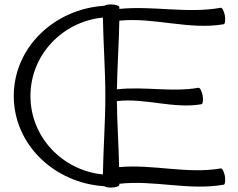

<svg xmlns="http://www.w3.org/2000/svg" viewBox="-20 -832 1073 864"><path d="M517 0V-5C673 -23 831 27 987 -1C993 -2 995 -19 992 -40C988 -60 980 -76 973 -74C822 -48 668 -94 516 -80C514 -179 507 -278 506 -377C633 -392 760 -341 887 -363C893 -364 895 -382 892 -402C888 -422 880 -438 873 -437C752 -416 628 -444 506 -430C508 -533 515 -636 517 -739C673 -755 831 -696 987 -723C993 -724 995 -742 992 -762C988 -782 980 -798 973 -797C823 -770 669 -807 517 -792C517 -794 517 -797 517 -800C517 -806 501 -812 480 -812C467 -812 455 -810 449 -806C226 -792 42 -620 42 -400C42 -180 226 -8 449 6C455 10 467 12 480 12C501 12 517 6 517 0ZM117 -400C117 -585 261 -735 443 -753C445 -635 454 -518 454 -400C454 -282 445 -165 443 -47C261 -65 117 -215 117 -400Z"/></svg>

Font: Nupuram Light
Style: Regular
Weight: 300
Designer: Santhosh Thottingal (santhosh.thottingal@gmail.com)
Foundry: SMC
Version: Version 1.000